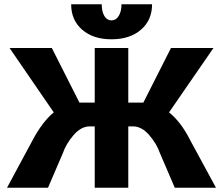

<svg xmlns="http://www.w3.org/2000/svg" viewBox="-20 -884 1049 904"><path d="M997 0H803L733 -163Q718 -207 682.5 -248Q647 -289 606 -289H584V0H426V-289H403Q362 -289 326.5 -248Q291 -207 276 -163L206 0H13L133 -223Q179 -310 233 -355L25 -658H224L354 -401H355H426V-658H584V-401H654H655L785 -658H985L776 -355Q833 -309 876 -223ZM696 -864H552Q552 -830 539 -809Q526 -788 505 -788Q484 -788 471.5 -808.5Q459 -829 459 -864H315Q315 -789 367 -744Q419 -699 505 -699Q591 -699 643.5 -744Q696 -789 696 -864Z"/></svg>

Font: Ysabeau Ultrabold
Style: Regular
Weight: 800
Designer: Christian Thalmann (Catharsis Fonts)
Version: Version 0.003